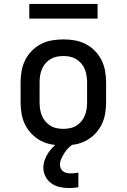

<svg xmlns="http://www.w3.org/2000/svg" viewBox="-20 -727 640 970"><path d="M300 8Q271 8 242 3Q213 -2 187 -15.5Q161 -29 140.5 -50Q120 -71 107 -97Q94 -123 89 -152Q84 -181 84 -210V-310Q84 -339 89 -368Q94 -397 107 -423Q120 -449 140.5 -470Q161 -491 187 -504.5Q213 -518 242 -523Q271 -528 300 -528Q329 -528 358 -523Q387 -518 413 -504.5Q439 -491 459.5 -470Q480 -449 493 -423Q506 -397 511 -368Q516 -339 516 -310V-210Q516 -181 511 -152Q506 -123 493 -97Q480 -71 459.5 -50Q439 -29 413 -15.5Q387 -2 358 3Q329 8 300 8ZM300 -76Q317 -76 334 -79.5Q351 -83 365.5 -92Q380 -101 391 -114Q402 -127 408.5 -143Q415 -159 417.5 -176Q420 -193 420 -210V-310Q420 -327 417.5 -344Q415 -361 408.5 -377Q402 -393 391 -406Q380 -419 365.5 -428Q351 -437 334 -440.5Q317 -444 300 -444Q283 -444 266 -440.5Q249 -437 234.5 -428Q220 -419 209 -406Q198 -393 191.5 -377Q185 -361 182.5 -344Q180 -327 180 -310V-210Q180 -193 182.5 -176Q185 -159 191.5 -143Q198 -127 209 -114Q220 -101 234.5 -92Q249 -83 266 -79.5Q283 -76 300 -76ZM328 223Q305 223 282 218Q259 213 240 199.5Q221 186 210 165Q199 144 199 121Q199 101 205.5 82.5Q212 64 222.5 47.5Q233 31 246.5 17Q260 3 276 -8H352V0Q338 8 326.5 19.5Q315 31 306 45Q297 59 290 74Q283 89 283 106Q283 116 287.5 125Q292 134 300 139.5Q308 145 318 147Q328 149 338 149Q347 149 356.5 148Q366 147 376 145V219Q364 221 352 222Q340 223 328 223ZM128 -633V-707H473V-633Z"/></svg>

Font: Iosevka HT Medium Extended
Style: Regular
Weight: 500
Width: 7
Monospace: yes
Designer: Belleve Invis
Foundry: Belleve Invis
Version: Version 32.3.0; ttfautohint (v1.8.4)